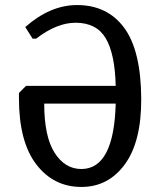

<svg xmlns="http://www.w3.org/2000/svg" viewBox="-20 -730 634 760"><path d="M539 -340Q540 -170 474.5 -80Q409 10 302 10Q192 10 123.5 -79.5Q55 -169 55 -341V-362L83 -390H438Q435 -517 398.5 -578.5Q362 -640 279 -640Q205 -640 123 -577H109L80 -623Q179 -710 285 -710Q405 -710 471.5 -620Q538 -530 539 -340ZM302 -61Q431 -61 438 -320H155Q155 -190 196 -125.5Q237 -61 302 -61Z"/></svg>

Font: Scada
Style: Regular
Weight: 400
Designer: Jovanny Lemonad
Foundry: Jovanny Lemonad
Version: Version 4.100;PS 004.100;hotconv 1.0.88;makeotf.lib2.5.64775